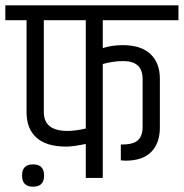

<svg xmlns="http://www.w3.org/2000/svg" viewBox="-45 -670 692 723"><path d="M278 -594H120V-248Q120 -177 209 -177Q239 -177 278 -186ZM492 -373Q492 -440 419 -440Q382 -440 342 -429V0H278V-128Q231 -118 204 -118Q130 -118 92.5 -151.5Q55 -185 55 -247V-594H-25V-650H627V-594H342V-489Q377 -500 417 -500Q486 -500 521.5 -466.5Q557 -433 557 -374V-190Q557 -131 524.5 -98Q492 -65 428 -65L413 -66H410V-126Q456 -125 474 -141.5Q492 -158 492 -192ZM79.5 33Q38 33 38 -9Q38 -51 79.5 -51Q121 -51 121 -9Q121 33 79.5 33Z"/></svg>

Font: Khand
Style: Regular
Weight: 400
Designer: Devanagari: Sanchit Sawaria, Jyotish Sonowal; Latin: Satya Rajpurohit
Foundry: Indian Type Foundry
Version: Version 1.100;PS 1.0;hotconv 1.0.78;makeotf.lib2.5.61930; tt